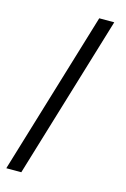

<svg xmlns="http://www.w3.org/2000/svg" viewBox="-133 -801 665 1013"><g transform="rotate(15 199.5 -294.5)"><path d="M91 151 360 -740H278L9 151Z"/></g></svg>

Font: IBM Plex Thai Looped Text
Style: Regular
Weight: 450
Designer: Mike Abbink, Paul van der Laan, Pieter van Rosmalen, Ben Mitchell, Mark Frömberg
Foundry: Bold Monday
Version: Version 1.0